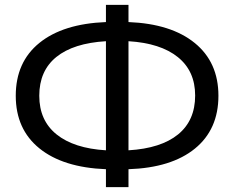

<svg xmlns="http://www.w3.org/2000/svg" viewBox="-20 -746 966 792"><path d="M510 -48V26H417V-48Q240 -55 142.5 -134Q45 -213 45 -351Q45 -490 142.5 -569Q240 -648 417 -655V-726H510V-655Q686 -648 783.5 -568.5Q881 -489 881 -351Q881 -212 784 -133Q687 -54 510 -48ZM785 -352Q785 -453 713.5 -510.5Q642 -568 510 -576V-126Q644 -134 714.5 -191.5Q785 -249 785 -352ZM417 -126V-576Q283 -568 212.5 -511Q142 -454 142 -351Q142 -249 213.5 -191.5Q285 -134 417 -126Z"/></svg>

Font: APTA Sans Medium
Style: Bold
Weight: 500
Version: Version 7.200